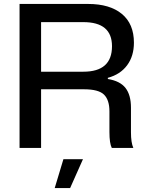

<svg xmlns="http://www.w3.org/2000/svg" viewBox="-20 -749 752 972"><path d="M79 0V-729H426Q536 -729 597 -678.5Q658 -628 658 -533Q658 -465 623.5 -418.5Q589 -372 526 -355V-349Q588 -339 615.5 -303.5Q643 -268 643 -204V-79Q643 -27 655 0H546Q534 -23 534 -81V-185Q534 -243 506.5 -270Q479 -297 405 -297H188V0ZM257 203 301 57H400L335 203ZM188 -386H402Q547 -386 547 -515Q547 -637 402 -637H188Z"/></svg>

Font: Mona Sans Medium
Style: Regular
Weight: 500
Designer: Deni Anggara
Foundry: GitHub
Version: Version 2.000;Glyphs 3.2.3 (3260)